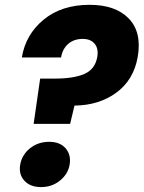

<svg xmlns="http://www.w3.org/2000/svg" viewBox="-20 -761 590 789"><path d="M69.8 -524.9Q85 -618.7 158.9 -679.9Q232.9 -741.2 348.1 -741.2Q454.6 -741.2 509 -685.1Q563.5 -628.9 545.9 -526.9Q529.3 -432.6 458.3 -380.4Q387.2 -328.1 286.1 -327.1L268.1 -252H118.2L145 -438H205.1Q283.2 -438 327.1 -457.3Q371.1 -476.6 379.9 -527.8Q385.3 -561.5 368.9 -581.3Q352.5 -601.1 319.8 -601.1Q283.7 -601.1 260.3 -580.6Q236.8 -560.1 231 -524.9ZM266.1 -84Q259.3 -45.4 226.3 -18.8Q193.4 7.8 148.9 7.8Q104 7.8 80.1 -18.6Q56.2 -44.9 63 -84Q69.8 -124.5 103 -151.4Q136.2 -178.2 182.1 -178.2Q226.6 -178.2 249.8 -151.4Q272.9 -124.5 266.1 -84Z"/></svg>

Font: Poppins
Style: Bold Italic
Weight: 700
Italic angle: -10°
Designer: Ninad Kale (Devanagari), Jonny Pinhorn (Latin)
Foundry: Indian Type Foundry
Version: Version 3.200;PS 1.000;hotconv 16.6.54;makeotf.lib2.5.65590